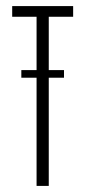

<svg xmlns="http://www.w3.org/2000/svg" viewBox="-20 -610 280 630"><path d="M20 -555V-590H220V-555H140V0H100V-555ZM50 -355V-380H190V-355Z"/></svg>

Font: Exetegue Light
Style: Regular
Weight: 300
Designer: Fábio Duarte Martins
Foundry: Fábio Duarte Martins
Version: Version 0.001